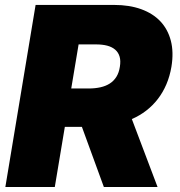

<svg xmlns="http://www.w3.org/2000/svg" viewBox="-20 -747 718 767"><path d="M1.4 0 122.2 -727.3H436.1Q496.8 -727.3 543.7 -710.4Q590.6 -693.5 620.6 -661.8Q650.6 -630 662.5 -584.2Q674.4 -538.4 664.8 -480.1Q658.4 -442.5 644.7 -410.3Q631 -378.2 610.8 -351.9Q590.6 -325.6 564.5 -305.4Q538.4 -285.2 506.7 -271.3L609.4 0H394.9L307.2 -240.1H239L198.9 0ZM333.8 -393.5Q359.7 -393.5 381.2 -398.3Q402.7 -403.1 418.7 -413.4Q434.7 -423.7 445 -440.2Q455.3 -456.7 458.8 -480.1Q462.7 -503.6 457.9 -520.4Q453.1 -537.3 440.5 -548.3Q427.9 -559.3 408.6 -564.5Q389.2 -569.6 363.6 -569.6H294L264.6 -393.5Z"/></svg>

Font: Inter P Black
Style: Italic
Weight: 900
Italic angle: -9.40001°
Designer: Rasmus Andersson
Foundry: rsms
Version: Version 3.018;git-588b23468